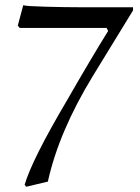

<svg xmlns="http://www.w3.org/2000/svg" viewBox="-20 -714 540 742"><path d="M494.1 -673.8 339.8 -421.9Q207.5 -205.6 165 -12.2L81.1 7.8L75.2 0Q103.5 -96.7 237.8 -324.2Q335.9 -495.1 397.9 -594.2L392.1 -606H56.2L48.8 -615.2L69.8 -693.8Q81.5 -689.9 157 -688Q232.4 -686 286.1 -686H494.1Z"/></svg>

Font: Aref Ruqaa
Style: Regular
Weight: 400
Designer: Abdoulla Aref
Version: Version 0.7